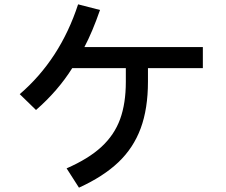

<svg xmlns="http://www.w3.org/2000/svg" viewBox="-20 -835 1040 885"><path d="M915 -618V-521H662V-459Q662 -334 628.5 -243.5Q595 -153 525.5 -87Q456 -21 344 30L287 -59Q388 -103 447.5 -158Q507 -213 533.5 -285.5Q560 -358 560 -458V-521H313Q247 -416 146 -328L71 -401Q257 -561 340 -815L441 -789Q406 -688 369 -618Z"/></svg>

Font: IBM Plex Sans JP Medm
Style: Regular
Weight: 500
Designer: Mike Abbink; Paul van der Laan; Pieter van Rosmalen; Wujin Sim; Yejin Wi; Jinhee Kim; Boomi Park; Yona Kim; Kichan Ma
Foundry: Sandoll Inc.
Version: Version 1.002